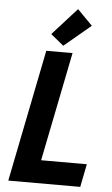

<svg xmlns="http://www.w3.org/2000/svg" viewBox="-63 -1001 610 1042"><g transform="rotate(5 242.5 -480.0)"><path d="M167 -719.7H310.1L190.9 -125.5H439.9L415 0H22.9ZM186 -812.5 319.3 -960 401.4 -876.5 256.3 -754.9Z"/></g></svg>

Font: Reddit Sans Chocolate
Style: Bold Italic
Weight: 700
Italic angle: -11.25°
Designer: Stephen Hutchings
Version: Version 1.013